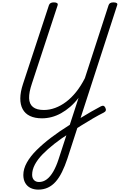

<svg xmlns="http://www.w3.org/2000/svg" viewBox="-20 -1054 1006 1613"><path d="M302 539Q265 539 236.5 525Q208 511 192 483Q176 455 176 416Q176 365 205.5 312Q235 259 288 206.5Q341 154 409.5 102Q478 50 558 0Q607 -32 655.5 -62Q704 -92 748 -117Q792 -142 828 -161Q840 -167 849 -165Q858 -163 865 -149Q872 -135 868.5 -125Q865 -115 851 -108Q809 -87 760 -58.5Q711 -30 660 2Q609 34 558 69Q493 110 436.5 154.5Q380 199 338 242Q296 285 273 328.5Q250 372 250 414Q250 442 265.5 458.5Q281 475 308 475Q343 475 373 452.5Q403 430 428 386.5Q453 343 473 281L640 -232Q607 -189 570 -157Q533 -125 493.5 -103Q454 -81 413.5 -70.5Q373 -60 333 -60Q273 -60 232 -79.5Q191 -99 170.5 -137Q150 -175 150.5 -228Q151 -281 173 -348L391 -1010Q395 -1022 405 -1028Q415 -1034 432 -1034Q451 -1034 459.5 -1028Q468 -1022 464 -1009L248 -352Q223 -278 224.5 -229Q226 -180 257 -155Q288 -130 349 -130Q396 -130 443.5 -147.5Q491 -165 535.5 -198.5Q580 -232 620 -282Q660 -332 693 -397L892 -1010Q896 -1022 905.5 -1028Q915 -1034 933 -1034Q952 -1034 960.5 -1028Q969 -1022 964 -1009L546 279Q525 342 501 390.5Q477 439 448 472Q419 505 382.5 522Q346 539 302 539Z"/></svg>

Font: Playwrite CO Light
Style: Regular
Weight: 300
Version: Version 1.002